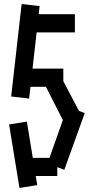

<svg xmlns="http://www.w3.org/2000/svg" viewBox="-20 -870 454 949"><path d="M86.9 -850.1 175.8 -839.8 124 -382.8 35.2 -393.1ZM350.1 -799.8V-710H109.9V-799.8ZM164.1 44.9 76.2 59.1 24.9 -254.9 112.8 -269ZM101.1 -89.8H263.2V0H101.1ZM74.2 -530.8H293V-440.9H74.2ZM194.8 -464.8 272.9 -506.8 380.9 -301.8 300.8 -256.8ZM214.8 -62 314 -342.8 398.9 -311 297.9 -30.8Z"/></svg>

Font: Opir
Style: Regular
Weight: 400
Designer: Maksym Kobuzan
Version: Version 1.000;FEAKit 1.0